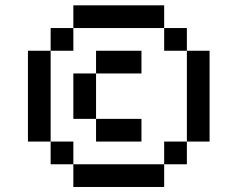

<svg xmlns="http://www.w3.org/2000/svg" viewBox="-20 -628 908 734"><path d="M607.6 -520.8H694.4V-434H607.6ZM173.6 -434V-520.8H260.4V-434ZM607.6 0V-86.8H694.4V0ZM347.2 -86.8V-173.6H520.8V-86.8ZM347.2 -173.6H260.4V-347.2H347.2ZM347.2 -347.2V-434H520.8V-347.2ZM173.6 -86.8H86.8V-434H173.6ZM260.4 0H607.6V86.8H260.4ZM260.4 0H173.6V-86.8H260.4ZM694.4 -434H781.2V-86.8H694.4ZM607.6 -520.8H260.4V-607.6H607.6Z"/></svg>

Font: 8-bit Operator+ 8
Style: Bold
Weight: 700
Designer: GrandChaos9000
Version: Version 1.3.0 - August 1, 2014